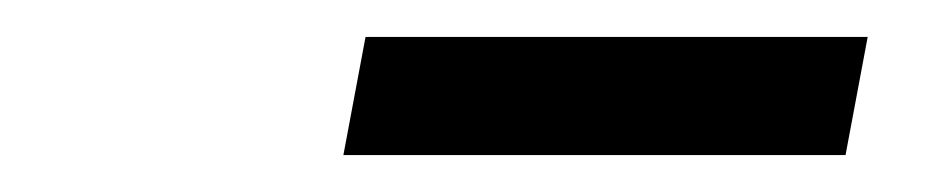

<svg xmlns="http://www.w3.org/2000/svg" viewBox="-20 -720 512 104"><path d="M178 -700H450L438 -636H166Z"/></svg>

Font: Fixel Italic Variable Display Thin
Style: Italic
Weight: 100
Italic angle: -10°
Designer: AlfaBravo + MacPaw
Foundry: Kyrylo Tkachov, Marchela Mozhyna, Serhii Makarenko, Maria Weinstein, Zakhar Kryvoshyya
Version: Version 1.210;Glyphs 3.2 (3217)